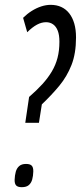

<svg xmlns="http://www.w3.org/2000/svg" viewBox="-20 -770 334 793"><path d="M84.4 -262.8 100.2 -369.6Q131.5 -396.8 154.8 -422.3Q178 -447.8 193.9 -474.5Q209.8 -501.2 217.6 -531.2Q225.4 -561.2 225.4 -597.4Q225.4 -625.7 218.5 -643.2Q211.7 -660.7 199.2 -669.5Q186.8 -678.3 170.2 -678.3Q151.6 -678.3 132.8 -668.2Q114 -658.2 92.4 -636.9L75.4 -696.4Q92.2 -713 111.3 -725Q130.4 -737 150.3 -743.5Q170.3 -750 189.4 -750Q213.8 -750 233.1 -741.1Q252.3 -732.3 265.9 -715Q279.5 -697.7 286.8 -672.7Q294 -647.7 294 -615.3Q294 -549.1 275.3 -501.5Q256.5 -453.9 225 -415.8Q193.4 -377.6 152.8 -338.9L140.8 -262.8ZM40.4 -27.4Q41.1 -46.2 45.2 -60.8Q49.3 -75.4 59.3 -84.1Q69.4 -92.9 87.5 -92.9Q104.2 -92.9 111 -85.8Q117.9 -78.7 117.5 -61.8Q117.1 -43.6 113.1 -29Q109.2 -14.4 99.1 -5.6Q89.1 3.1 70 3.1Q53.3 3.1 46.6 -4.2Q40 -11.4 40.4 -27.4Z"/></svg>

Font: Georama
Style: Italic
Weight: 400
Width: 2
Italic angle: -9°
Designer: Jean-Baptiste Levee
Foundry: Production Type
Version: Version 1.000